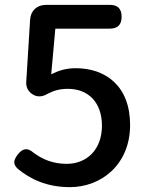

<svg xmlns="http://www.w3.org/2000/svg" viewBox="-20 -757 610 791"><path d="M97 -562 88 -418C87 -399 96 -380 112 -370L115 -368C132 -357 154 -357 175 -370C202 -384 226 -391 260 -391C344 -391 400 -335 400 -239C400 -140 337 -82 255 -82C198 -82 154 -101 118 -128C93 -150 72 -146 52 -119C35 -96 33 -80 54 -61C104 -20 171 14 268 14C397 14 516 -79 516 -242C516 -403 415 -476 292 -476C253 -476 223 -467 191 -451L208 -639H432C465 -639 481 -655 481 -688C481 -721 465 -737 432 -737H294H170C132 -737 106 -713 104 -675Z"/></svg>

Font: GenSenRounded2 TW M
Style: Regular
Weight: 500
Version: Version 2.100;PS 2.1;hotconv 16.6.51;makeotf.lib2.5.65220 DE